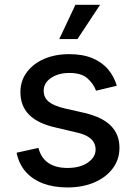

<svg xmlns="http://www.w3.org/2000/svg" viewBox="-20 -782 573 813"><path d="M265.6 11.7Q207.5 11.7 162.6 -5.1Q117.7 -22 88.9 -54.7Q60.1 -87.4 50.3 -135.3L142.6 -155.8Q154.3 -111.8 185.8 -91.3Q217.3 -70.8 265.1 -70.8Q319.8 -70.8 352.3 -93.8Q384.8 -116.7 384.8 -148.9Q384.8 -175.8 365.2 -193.8Q345.7 -211.9 306.2 -220.7L214.8 -242.2Q139.6 -259.3 103 -296.4Q66.4 -333.5 66.4 -392.1Q66.4 -439.5 93.3 -475.8Q120.1 -512.2 166.7 -532.5Q213.4 -552.7 272.9 -552.7Q330.6 -552.7 371.3 -535.6Q412.1 -518.6 437.5 -488.5Q462.9 -458.5 474.6 -418.9L386.7 -397.9Q376 -427.2 350.3 -450.2Q324.7 -473.1 273.9 -473.1Q227.1 -473.1 196 -451.9Q165 -430.7 165 -397.9Q165 -369.1 186 -351.6Q207 -334 252.9 -323.2L338.4 -303.7Q413.1 -286.1 449.5 -249.5Q485.8 -212.9 485.8 -156.2Q485.8 -107.4 458 -69.6Q430.2 -31.7 380.4 -10Q330.6 11.7 265.6 11.7ZM231 -616.7 299.3 -761.7H403.8L308.1 -616.7Z"/></svg>

Font: Inter Cardless
Style: Regular
Weight: 400
Designer: Rasmus Andersson
Foundry: rsms
Version: Version 4.001;git-9221beed3